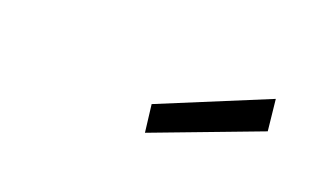

<svg xmlns="http://www.w3.org/2000/svg" viewBox="-35 -862 616 381"><g transform="rotate(20 273.0 -672.0)"><path d="M507 -682 500 -748 272 -654 279 -596Z"/></g></svg>

Font: RazerF5
Style: Italic
Weight: 400
Foundry: Razer Inc.
Version: Version 2